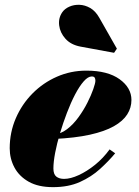

<svg xmlns="http://www.w3.org/2000/svg" viewBox="-20 -761 572 791"><path d="M198.5 10Q138 10 98.5 -12.2Q59 -34.5 39.5 -71Q20 -107.5 20 -150Q20 -215.5 45 -273.5Q70 -331.5 113.8 -375.8Q157.5 -420 214.5 -445Q271.5 -470 335.5 -470Q423.5 -470 472.5 -434.8Q521.5 -399.5 521.5 -349Q521.5 -317 504 -289.5Q486.5 -262 448.8 -240.8Q411 -219.5 350.2 -206Q289.5 -192.5 202.5 -188.5V-207.5Q230.5 -209 256.2 -228.8Q282 -248.5 303.2 -277.8Q324.5 -307 340 -337.8Q355.5 -368.5 364.2 -393.5Q373 -418.5 373 -428.5Q373 -436.5 370 -441.2Q367 -446 358 -446Q342.5 -446 324.8 -425.8Q307 -405.5 289.2 -371.5Q271.5 -337.5 255.8 -296.2Q240 -255 227.2 -212.2Q214.5 -169.5 207.2 -131.5Q200 -93.5 200 -67Q200 -43 212 -33.5Q224 -24 244 -24Q270.5 -24 304.2 -39.5Q338 -55 371.8 -82.2Q405.5 -109.5 431.5 -145.5L454.5 -129.5Q427.5 -97 392 -64.8Q356.5 -32.5 309.2 -11.2Q262 10 198.5 10ZM450 -543.5 311.5 -569Q272 -576.5 249.8 -601.2Q227.5 -626 223.8 -656.2Q220 -686.5 236.5 -710.5Q246.5 -725 265.5 -733.5Q284.5 -742 307.2 -741.2Q330 -740.5 351.8 -728Q373.5 -715.5 389 -688L461.5 -560.5Z"/></svg>

Font: Bodoni Moda 9pt Black
Style: Italic
Weight: 900
Italic angle: -13°
Designer: Owen Earl
Foundry: indestructible type
Version: Version 2.004